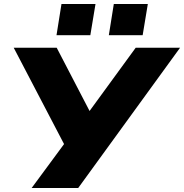

<svg xmlns="http://www.w3.org/2000/svg" viewBox="-20 -945 925 965"><path d="M139 0 319 -244 317 -192 49 -705H265L436 -376H422L662 -705H885L373 0ZM527 -768 552 -925H723L697 -768ZM264 -768 289 -925H460L434 -768Z"/></svg>

Font: Nunito Sans 7pt SemiExpanded Black
Style: Italic
Weight: 900
Width: 6
Italic angle: -9°
Designer: Vernon Adams
Foundry: Vernon Adams
Version: Version 3.101;gftools[0.9.27]